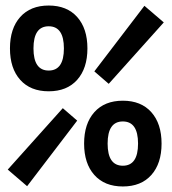

<svg xmlns="http://www.w3.org/2000/svg" viewBox="-20 -662 620 694"><path d="M156 -332Q90 -332 53 -373.5Q16 -415 16 -487Q16 -559 53 -600.5Q90 -642 156 -642Q222 -642 259 -600.5Q296 -559 296 -487Q296 -415 259 -373.5Q222 -332 156 -332ZM373 -359 321 -404 502 -641 572 -581ZM156 -407Q211 -407 211 -487Q211 -567 156 -567Q101 -567 101 -487Q101 -407 156 -407ZM424 12Q358 12 321 -29.5Q284 -71 284 -143Q284 -215 321 -256.5Q358 -298 424 -298Q490 -298 527 -256.5Q564 -215 564 -143Q564 -71 527 -29.5Q490 12 424 12ZM78 11 8 -49 207 -271 259 -226ZM424 -63Q479 -63 479 -143Q479 -223 424 -223Q369 -223 369 -143Q369 -63 424 -63Z"/></svg>

Font: Sometype Mono
Style: Bold
Weight: 700
Monospace: yes
Designer: Ryoichi Tsunekawa
Foundry: Dharma Type
Version: Version 1.000; ttfautohint (v1.8.3)